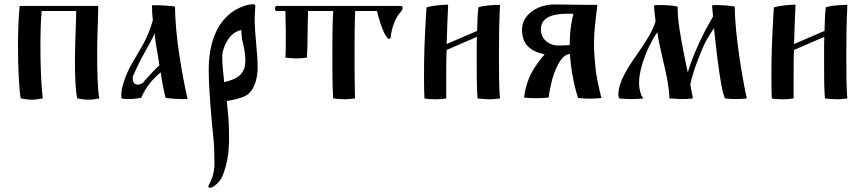

<svg xmlns="http://www.w3.org/2000/svg" viewBox="-20 -465 4082 907"><path d="M78 0C96 3 112 6 129 6C146 6 163 3 182 0C174 -66 171 -159 171 -243C171 -313 173 -376 177 -413H340C340 -363 334 -268 334 -180C334 -103 337 -31 345 0C365 4 382 6 399 6C415 6 430 4 449 0C441 -40 439 -128 439 -220C439 -300 444 -382 444 -437H73C68 -389 65 -320 65 -249C65 -146 70 -41 78 0Z M807 -434C782 -438 746 -440 715 -440H698C698 -417 699 -393 702 -369C690 -328 676 -291 654 -252C616 -184 582 -138 563 -72C556 -50 553 -34 553 -17C553 -11 553 -6 554 0C563 2 573 3 584 3C607 3 632 0 647 -3C658 -26 666 -44 688 -72C704 -92 723 -110 739 -123C746 -76 754 -35 762 -3C783 1 820 3 850 3H866C842 -105 807 -292 807 -434ZM733 -157C716 -141 697 -122 677 -99C670 -91 660 -81 656 -74C648 -67 635 -65 628 -65C627 -65 620 -68 618 -68C613 -74 607 -76 607 -93V-102C626 -148 647 -188 676 -240C689 -262 700 -283 710 -307C716 -249 726 -208 733 -157Z M1039 -77C1035 -119 1030 -153 1030 -198C1030 -211 1033 -225 1038 -239C1050 -276 1078 -316 1120 -323C1121 -312 1121 -295 1123 -281L1132 -242C1136 -223 1139 -199 1139 -177C1139 -110 1094 -90 1039 -77ZM1183 -382C1183 -397 1186 -422 1186 -435C1186 -441 1183 -445 1179 -445C1148 -445 1116 -432 1090 -417C1008 -367 966 -267 966 -136C966 -39 979 99 989 196C992 231 993 272 993 307C993 353 981 381 965 413C964 414 964 415 964 416C964 419 967 422 972 422H975C996 416 1021 390 1030 369C1052 315 1062 262 1062 187C1062 116 1059 84 1051 12C1085 7 1135 -4 1154 -22C1184 -48 1197 -100 1197 -145C1197 -223 1183 -296 1183 -382Z M1657 0C1656 -48 1655 -107 1655 -159V-217C1655 -285 1655 -356 1658 -413H1761L1769 -382C1779 -347 1791 -310 1811 -284C1814 -280 1824 -281 1825 -286C1831 -335 1847 -383 1875 -411C1878 -414 1882 -422 1882 -428C1882 -433 1879 -437 1872 -437H1287C1281 -437 1279 -430 1279 -425C1279 -419 1281 -413 1287 -413H1328C1328 -385 1330 -352 1330 -321V-278C1330 -251 1330 -215 1328 -193C1345 -191 1360 -189 1378 -189C1397 -189 1412 -190 1430 -193C1432 -223 1433 -268 1433 -303L1434 -365C1435 -385 1435 -401 1435 -413H1554C1551 -363 1550 -292 1550 -233C1550 -169 1550 -42 1554 0C1571 2 1589 4 1607 4C1625 4 1640 2 1657 0Z M2088 0V-91C2088 -129 2088 -210 2090 -229L2233 -291C2232 -270 2232 -249 2232 -227V-163C2232 -108 2232 -46 2236 0C2245 1 2278 4 2287 4H2301C2309 4 2333 1 2342 0C2337 -42 2337 -140 2337 -198V-210C2337 -302 2338 -356 2342 -442C2307 -442 2268 -439 2240 -431C2236 -401 2235 -358 2234 -319L2090 -257C2092 -317 2094 -385 2097 -443C2062 -442 2023 -439 1995 -430C1994 -415 1992 -394 1991 -367C1986 -274 1983 -211 1983 -104C1983 -65 1984 -15 1985 0C2000 3 2017 4 2036 4C2055 4 2070 3 2088 0Z M2535 -326C2535 -389 2602 -400 2659 -400H2689C2686 -389 2681 -370 2675 -325C2672 -299 2671 -252 2671 -252C2645 -250 2629 -250 2619 -250C2571 -250 2535 -281 2535 -326ZM2446 -326C2446 -256 2484 -223 2553 -208L2545 -199C2522 -171 2506 -149 2489 -118C2479 -100 2459 -46 2456 -4C2456 -4 2489 -1 2508 -1C2529 -1 2550 -2 2572 -4C2575 -30 2580 -54 2585 -75C2597 -127 2628 -208 2672 -210L2677 -158C2684 -104 2696 -45 2711 -2C2730 0 2748 1 2765 1C2786 1 2804 0 2821 -2C2820 -7 2803 -68 2794 -136C2789 -183 2786 -222 2786 -257C2786 -316 2793 -367 2802 -442H2795H2765H2754L2599 -444C2517 -444 2446 -394 2446 -326Z M3451 -434C3427 -438 3395 -441 3368 -441C3360 -441 3352 -441 3344 -440C3344 -423 3348 -405 3348 -386C3302 -308 3257 -216 3229 -123C3222 -155 3215 -189 3208 -226C3195 -293 3181 -365 3181 -434C3149 -441 3120 -441 3090 -441C3084 -441 3077 -441 3070 -440C3070 -417 3074 -391 3077 -364C3049 -276 2975 -199 2933 -120C2914 -85 2901 -50 2901 -15C2901 -10 2903 -5 2906 0C2923 2 2945 3 2965 3C2985 3 3005 2 3019 0C3019 0 3011 -10 3008 -20C3002 -39 2999 -51 2999 -77C2999 -120 3018 -188 3049 -251C3061 -274 3073 -296 3085 -313C3095 -242 3121 -153 3134 -78C3139 -49 3142 -23 3142 0C3162 0 3182 3 3202 3C3219 3 3236 2 3253 0C3249 -21 3245 -43 3241 -66C3254 -126 3274 -178 3302 -244C3313 -270 3333 -303 3353 -332C3362 -242 3374 -141 3386 -73C3392 -38 3399 -12 3405 0C3424 2 3442 3 3460 3C3476 3 3492 2 3508 0C3491 -73 3451 -300 3451 -434Z M3729 0V-91C3729 -129 3729 -210 3731 -229L3874 -291C3873 -270 3873 -249 3873 -227V-163C3873 -108 3873 -46 3877 0C3886 1 3919 4 3928 4H3942C3950 4 3974 1 3983 0C3978 -42 3978 -140 3978 -198V-210C3978 -302 3979 -356 3983 -442C3948 -442 3909 -439 3881 -431C3877 -401 3876 -358 3875 -319L3731 -257C3733 -317 3735 -385 3738 -443C3703 -442 3664 -439 3636 -430C3635 -415 3633 -394 3632 -367C3627 -274 3624 -211 3624 -104C3624 -65 3625 -15 3626 0C3641 3 3658 4 3677 4C3696 4 3711 3 3729 0Z"/></svg>

Font: Ponomar Unicode
Style: Regular
Weight: 400
Version: 1.3